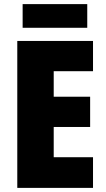

<svg xmlns="http://www.w3.org/2000/svg" viewBox="-20 -913 515 933"><path d="M432 0H64V-714H432V-567H241V-443H418V-296H241V-149H432ZM404 -893V-778H90V-893Z"/></svg>

Font: Noto Sans Malayalam Condensed Black
Style: Regular
Weight: 900
Width: 3
Designer: Jelle Bosma - Monotype Design Team
Foundry: Monotype Imaging Inc.
Version: Version 2.104; ttfautohint (v1.8.4.7-5d5b)